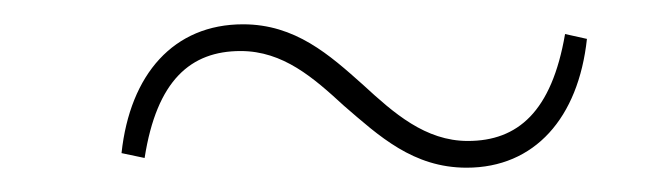

<svg xmlns="http://www.w3.org/2000/svg" viewBox="-20 -418 540 158"><path d="M279 -348C251 -373 223 -398 180 -398C123 -398 87 -357 80 -292L99 -288C109 -352 137 -376 178 -376C213 -376 238 -354 263 -331C292 -306 320 -280 364 -280C420 -280 456 -321 463 -386L445 -390C434 -326 406 -302 365 -302C330 -302 304 -325 279 -348Z"/></svg>

Font: Source Serif 4 Display Light
Style: Italic
Weight: 300
Italic angle: -12°
Designer: Frank Grießhammer
Foundry: Adobe Systems Incorporated
Version: Version 4.004;hotconv 1.0.117;makeotfexe 2.5.65602